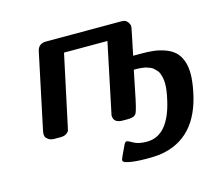

<svg xmlns="http://www.w3.org/2000/svg" viewBox="-96 -584 1059 914"><g transform="rotate(-15 434.0 -126.5)"><path d="M75.2 -36.1Q75.2 -41 77.1 -50.8L155.8 -422.9Q163.6 -458 201.2 -458H564Q567.9 -458 571.5 -458Q575.2 -458 578.1 -457.5Q581.1 -457 583 -457Q585 -457 586.9 -456.1Q588.9 -455.1 589.8 -455.1Q590.8 -455.1 593 -453.6Q595.2 -452.1 595.7 -451.7Q596.2 -451.2 598.6 -449Q601.1 -446.8 602.1 -445.8Q611.8 -432.6 611.8 -421.9Q611.8 -417 584 -285.2H623Q659.2 -285.2 686 -282Q712.9 -278.8 740.5 -268.8Q768.1 -258.8 786.1 -242.4Q804.2 -226.1 815.2 -198Q826.2 -169.9 826.2 -130.9Q826.2 -97.7 816.9 -49.8Q773.9 175.3 585 202.1Q563 205.1 520 205.1Q446.8 205.1 413.1 192.9L408.2 189L404.8 185.1V180.2Q405.8 173.3 436 110.8Q441.9 99.6 450.2 100.1Q454.1 100.1 477.5 113.5Q501 127 542 127Q648.9 127 686 -39.1Q697.3 -87.9 696.8 -118.2Q696.8 -134.3 693.8 -147.2Q690.9 -160.2 687 -170.2Q683.1 -180.2 675.5 -187.5Q668 -194.8 662.6 -200Q657.2 -205.1 646.7 -209Q636.2 -212.9 630.1 -214.8Q624 -216.8 612.5 -218Q601.1 -219.2 596.9 -219.7Q592.8 -220.2 581.8 -220.2Q570.8 -220.2 569.8 -220.2Q562 -181.2 549.8 -122.1Q532.7 -34.2 523.9 -17.1Q515.1 0 482.9 0H456.1Q411.1 0 411.1 -37.1Q411.1 -40 483.9 -384.8H270L196.8 -43Q193.8 -27.8 191.9 -21.5Q189.9 -15.1 179.4 -7.6Q168.9 0 149.9 0H120.1Q102.1 0 91.1 -7.6Q80.1 -15.1 77.6 -22.2Q75.2 -29.3 75.2 -36.1Z"/></g></svg>

Font: CMU Sans Serif
Style: BoldOblique
Weight: 700
Italic angle: -12°
Version: Version 0.7.0